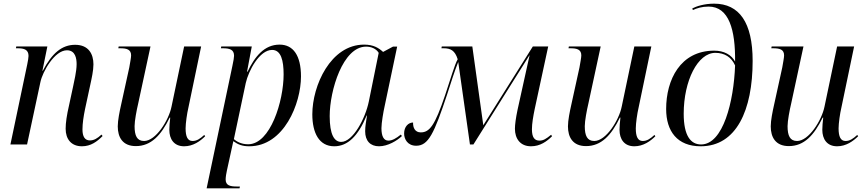

<svg xmlns="http://www.w3.org/2000/svg" viewBox="-20 -790 4732 1050"><path d="M428 10C477 10 511 -16 541 -46L535 -54C513 -33 493 -22 472 -22C444 -22 431 -43 431 -82C431 -115 437 -154 445 -193L473 -323C481 -360 491 -404 491 -438C491 -494 465 -545 391 -545C319 -545 265 -500 214 -403H212L239 -536H69L67 -526H77C113 -526 136 -518 136 -484C136 -476 133 -457 129 -438L37 0H128L201 -341C213 -399 279 -515 346 -515C393 -515 399 -469 399 -439C399 -399 385 -344 380 -318L358 -216C345 -160 339 -118 339 -86C339 -29 370 10 428 10Z M987 10C1036 10 1075 -18 1102 -45L1097 -52C1074 -31 1056 -19 1033 -19C1006 -19 995 -43 995 -88C995 -116 1003 -171 1010 -200L1080 -536H987L918 -207C903 -132 832 -19 768 -19C729 -19 716 -48 716 -100C716 -129 727 -187 736 -225L803 -536H629L627 -526H638C674 -526 697 -519 697 -487C697 -475 691 -445 687 -421L642 -216C634 -180 624 -132 624 -99C624 -40 650 9 723 9C806 9 861 -50 908 -147H911C908 -123 906 -97 906 -80C906 -30 931 10 987 10Z M1251 -430 1110 240H1290L1292 230H1277C1239 230 1214 225 1214 191C1214 179 1218 154 1221 142L1244 37C1248 17 1251 4 1256 -18C1282 1 1306 10 1343 10C1533 10 1626 -224 1626 -372C1626 -486 1584 -546 1509 -546C1425 -546 1373 -480 1334 -398H1331L1357 -536H1190L1188 -526H1199C1236 -526 1260 -519 1260 -485C1260 -477 1257 -457 1251 -430ZM1337 -1C1297 -1 1272 -18 1259 -29L1324 -336C1339 -403 1399 -517 1468 -517C1517 -517 1531 -459 1531 -383C1531 -238 1459 -1 1337 -1Z M1808 10C1881 10 1938 -45 1985 -158H1987C1982 -124 1977 -101 1977 -72C1977 -20 2005 10 2053 10C2101 10 2152 -21 2178 -46L2172 -54C2146 -33 2125 -21 2104 -21C2079 -21 2066 -44 2066 -89C2066 -118 2077 -181 2083 -207L2152 -535H2129L2075 -506C2051 -528 2022 -546 1971 -546C1788 -546 1688 -322 1688 -165C1688 -63 1725 10 1808 10ZM1846 -14C1808 -14 1783 -54 1783 -155C1783 -295 1855 -535 1982 -535C2010 -535 2037 -524 2051 -501L1997 -235C1978 -142 1910 -14 1846 -14Z M2884 10C2934 10 2971 -17 2999 -45L2994 -53C2966 -30 2951 -21 2930 -21C2903 -21 2889 -39 2889 -83C2889 -114 2896 -154 2904 -193L2978 -536H2894L2623 -105L2563 -536H2396L2394 -526H2407C2444 -526 2468 -514 2483 -466C2466 -436 2445 -361 2414 -269C2358 -103 2329 -66 2281 -66C2250 -66 2238 -91 2239 -120C2213 -120 2190 -97 2190 -60C2190 -29 2209 7 2256 7C2323 7 2354 -60 2425 -273C2449 -346 2463 -394 2486 -451L2550 0H2569L2875 -487H2876L2810 -188C2801 -145 2796 -108 2796 -86C2796 -32 2825 10 2884 10Z M3449 10C3498 10 3537 -18 3564 -45L3559 -52C3536 -31 3518 -19 3495 -19C3468 -19 3457 -43 3457 -88C3457 -116 3465 -171 3472 -200L3542 -536H3449L3380 -207C3365 -132 3294 -19 3230 -19C3191 -19 3178 -48 3178 -100C3178 -129 3189 -187 3198 -225L3265 -536H3091L3089 -526H3100C3136 -526 3159 -519 3159 -487C3159 -475 3153 -445 3149 -421L3104 -216C3096 -180 3086 -132 3086 -99C3086 -40 3112 9 3185 9C3268 9 3323 -50 3370 -147H3373C3370 -123 3368 -97 3368 -80C3368 -30 3393 10 3449 10Z M3812 10C4007 10 4096 -187 4096 -457C4096 -667 4023 -770 3885 -770C3832 -770 3789 -756 3766 -744L3769 -735C3791 -745 3818 -754 3855 -754C3967 -754 4002 -626 4000 -453C3981 -490 3939 -513 3886 -513C3700 -513 3623 -353 3623 -194C3623 -72 3684 10 3812 10ZM3814 0C3758 0 3719 -46 3719 -168C3719 -349 3796 -501 3892 -501C3943 -501 3980 -477 4000 -432C3993 -236 3935 0 3814 0Z M4558 10C4607 10 4646 -18 4673 -45L4668 -52C4645 -31 4627 -19 4604 -19C4577 -19 4566 -43 4566 -88C4566 -116 4574 -171 4581 -200L4651 -536H4558L4489 -207C4474 -132 4403 -19 4339 -19C4300 -19 4287 -48 4287 -100C4287 -129 4298 -187 4307 -225L4374 -536H4200L4198 -526H4209C4245 -526 4268 -519 4268 -487C4268 -475 4262 -445 4258 -421L4213 -216C4205 -180 4195 -132 4195 -99C4195 -40 4221 9 4294 9C4377 9 4432 -50 4479 -147H4482C4479 -123 4477 -97 4477 -80C4477 -30 4502 10 4558 10Z"/></svg>

Font: Noto Serif Display SemiCondensed
Style: Italic
Weight: 400
Width: 4
Italic angle: -12°
Designer: Monotype Design Team
Foundry: Monotype Imaging Inc.
Version: Version 2.009